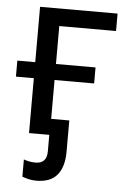

<svg xmlns="http://www.w3.org/2000/svg" viewBox="-53 -575 540 812"><g transform="rotate(5 217.0 -169.0)"><path d="M132 198Q113 198 97.5 194Q82 190 72 186V113Q80 116 93 119Q106 122 122 122Q170 122 170 70V0H84V-233H8V-301H84V-536H413V-462H172V-301H340V-233H172V-68H249V65Q249 129 220.5 163.5Q192 198 132 198Z"/></g></svg>

Font: Go Noto Kurrent-Regular
Style: Regular
Weight: 400
Designer: Monotype Design Team
Foundry: Monotype Imaging Inc.
Version: Version 2.012; ttfautohint (v1.8.4.7-5d5b)